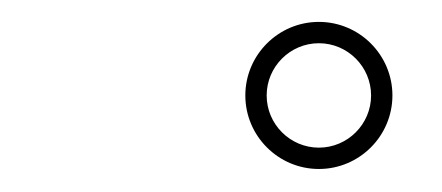

<svg xmlns="http://www.w3.org/2000/svg" viewBox="-20 -540 394 171"><path d="M310.5 -455C310.5 -429.4 289.6 -408.5 264 -408.5C238.4 -408.5 217.5 -429.4 217.5 -455C217.5 -480.6 238.4 -501.5 264 -501.5C289.6 -501.5 310.5 -480.6 310.5 -455ZM198.5 -455C198.5 -418.9 227.9 -389.5 264 -389.5C300.1 -389.5 329.5 -418.9 329.5 -455C329.5 -491.1 300.1 -520.5 264 -520.5C227.9 -520.5 198.5 -491.1 198.5 -455Z"/></svg>

Font: FRB American Cursive Extralight
Style: Italic
Weight: 200
Italic angle: -25°
Version: Version 2.0;Modular Font Editor K font №1